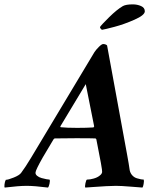

<svg xmlns="http://www.w3.org/2000/svg" viewBox="-81 -846 707 870"><path d="M380.9 -710.9Q372.1 -717.3 372.1 -723.6Q378.4 -733.4 413.6 -768.1Q448.7 -802.7 475.6 -818.4Q489.7 -826.2 520.5 -826.2Q541 -826.2 558.1 -818.6Q575.2 -811 575.2 -794.9Q575.2 -777.3 528.1 -756.6Q481 -735.8 437.7 -724.4Q394.5 -712.9 380.9 -710.9ZM59.6 -130.9 346.7 -609.4Q353.5 -620.1 366.7 -633.3Q379.9 -646.5 386.7 -646.5Q392.6 -646.5 397.9 -644.3Q403.3 -642.1 404.3 -639.6L495.1 -144.5Q498.5 -127.9 502 -105.5Q505.4 -83 506.8 -74.2Q509.8 -60.5 518.8 -51Q527.8 -41.5 539.6 -38.1Q551.3 -34.7 558.1 -33.4Q564.9 -32.2 570.3 -32.2Q572.3 -25.9 569.8 -12.5Q567.4 1 564.5 3.9Q556.2 3.4 512 -0.2Q467.8 -3.9 444.3 -3.9Q425.8 -3.9 399.9 -2.4Q374 -1 344.2 1.2Q314.5 3.4 305.7 3.9Q302.7 0.5 306.2 -15.9Q309.6 -32.2 313.5 -32.2Q326.7 -32.2 343.3 -36.9Q359.9 -41.5 370.1 -49.8Q380.4 -57.1 381.8 -66.4Q382.8 -70.3 376.2 -107.4Q369.6 -144.5 362.3 -179.7L355.5 -214.8Q353.5 -218.8 350.6 -218.8Q333.5 -219.7 263.7 -219.7Q201.2 -219.7 168.9 -218.8Q163.6 -218.8 161.1 -213.9Q127.9 -159.2 112.3 -131.8Q81.5 -77.1 80.1 -65.4Q78.6 -56.6 86.9 -49.6Q95.2 -42.5 107.7 -39.1Q120.1 -35.6 129.9 -33.9Q139.6 -32.2 143.6 -32.2Q146.5 -27.3 143.3 -13.4Q140.1 0.5 136.7 3.9Q74.2 -3.9 40 -3.9Q4.9 -3.9 -59.6 3.9Q-62 1.5 -60.5 -11Q-59.1 -23.4 -54.7 -31.2Q-44.4 -31.2 -18.8 -41.5Q6.8 -51.8 14.6 -62.5Q32.7 -86.4 59.6 -130.9ZM307.6 -464.8 192.4 -273.4Q192.4 -269.5 194.3 -269.5Q220.7 -266.6 268.6 -266.6Q313.5 -266.6 341.8 -268.6Q342.8 -268.6 343.8 -269.8Q344.7 -271 345.2 -272.5L345.7 -273.4Z"/></svg>

Font: Crimson
Style: BoldItalic
Weight: 700
Italic angle: -11°
Version: Version 0.8